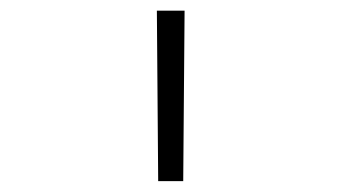

<svg xmlns="http://www.w3.org/2000/svg" viewBox="-20 -713 626 352"><path d="M270 -380.9H315.9L318.4 -693.4H267.6Z"/></svg>

Font: Cascadia Mono PL ExtraLight
Style: Regular
Weight: 200
Monospace: yes
Designer: Aaron Bell
Foundry: Saja Typeworks
Version: Version 2404.023